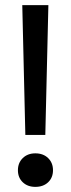

<svg xmlns="http://www.w3.org/2000/svg" viewBox="-20 -720 277 750"><path d="M67 -700H169L157 -193H79ZM50 -55Q50 -84 69 -102.5Q88 -121 118 -121Q149 -121 168 -102.5Q187 -84 187 -55Q187 -26 168 -8Q149 10 118 10Q88 10 69 -8Q50 -26 50 -55Z"/></svg>

Font: Sarabun
Style: Regular
Weight: 400
Designer: Suppakit Chalermlarp | Katatrad Co.,Ltd.
Foundry: Cadson Demak Co.,Ltd.
Version: Version 1.000; ttfautohint (v1.6)